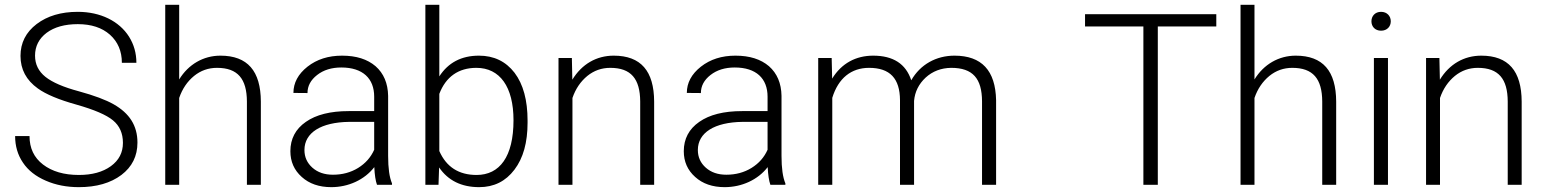

<svg xmlns="http://www.w3.org/2000/svg" viewBox="-20 -770 6435 800"><path d="M492.2 -174.8C492.2 -134.3 475.6 -102.1 441.9 -77.6C408.2 -53.2 363.8 -41 308.6 -41C246.6 -41 196.8 -55.7 159.2 -84.5C121.6 -113.3 103 -152.8 103 -203.1H43C43 -161.6 53.7 -124.5 75.7 -92.3C97.2 -60.1 128.9 -35.2 170.9 -17.1C212.4 1 258.3 9.8 308.6 9.8C381.8 9.8 440.9 -7.3 485.8 -41C530.3 -74.7 552.7 -119.6 552.7 -175.8C552.7 -246.6 519.5 -297.9 453.6 -335.4C420.9 -354 372.6 -372.1 308.6 -389.6C244.6 -406.7 198.2 -426.8 169.4 -449.7C140.6 -472.7 126 -502 126 -538.1C126 -577.1 142.1 -608.9 174.3 -633.3C206.5 -657.2 250 -669.4 304.2 -669.4C360.4 -669.4 404.8 -654.8 438 -625.5C471.2 -595.7 487.8 -556.6 487.8 -508.3H548.3C548.3 -548.3 538.1 -584.5 517.6 -617.2C476.6 -682.1 398.4 -720.7 304.2 -720.7C234.4 -720.7 177.2 -703.6 132.8 -669.9C87.9 -635.7 65.4 -591.3 65.4 -537.1C65.4 -481 89.4 -436 137.7 -401.4C171.4 -377 225.1 -354.5 298.8 -334C372.6 -313 422.9 -291.5 450.7 -268.6C478.5 -245.6 492.2 -214.4 492.2 -174.8Z M726.6 -750H668.5V0H726.6V-361.8C739.7 -400.4 760.7 -430.7 788.6 -453.6C816.4 -476.1 848.1 -487.3 884.3 -487.3C970.7 -487.3 1008.3 -441.4 1008.8 -347.2V0H1066.9V-346.7C1066.4 -474.1 1011.7 -538.1 898.4 -538.1C827.6 -538.1 765.1 -502 726.6 -439Z M1613.3 0V-5.9C1602.5 -31.2 1597.2 -69.3 1597.2 -120.6V-370.6C1596.2 -423.3 1578.6 -464.4 1544.9 -494.1C1510.7 -523.4 1464.4 -538.1 1405.3 -538.1C1348.1 -538.1 1300.3 -522.9 1261.2 -492.2C1222.2 -461.4 1202.6 -424.8 1202.6 -382.8L1261.2 -382.3C1261.2 -411.6 1274.4 -436.5 1301.3 -457.5C1328.1 -478.5 1361.8 -488.8 1402.3 -488.8C1491.7 -488.8 1539.1 -442.9 1539.1 -367.2V-307.1H1433.1C1356.4 -307.1 1296.9 -292 1254.4 -262.2C1211.4 -232.4 1189.9 -191.4 1189.9 -140.1C1189.9 -96.7 1205.6 -61 1237.3 -32.7C1268.6 -4.4 1309.6 9.8 1360.4 9.8C1431.2 9.8 1498.5 -20.5 1539.6 -73.7C1541 -41 1544.9 -16.6 1550.8 0ZM1367.2 -42C1332 -42 1303.7 -51.8 1281.7 -71.3C1259.8 -90.8 1248.5 -115.2 1248.5 -145C1248.5 -217.3 1317.9 -260.7 1434.6 -262.2H1539.1V-146C1524.9 -114.3 1502.9 -89.4 1472.2 -70.3C1441.4 -51.3 1406.2 -42 1367.2 -42Z M2178.2 -267.6C2178.2 -352.5 2160.2 -418.9 2124 -466.8C2087.4 -514.2 2038.1 -538.1 1975.6 -538.1C1902.8 -538.1 1847.7 -509.3 1810.5 -451.7V-750H1752.4V0H1807.1L1809.6 -72.3C1847.2 -17.6 1902.8 9.8 1976.6 9.8C2038.1 9.8 2086.9 -14.6 2123.5 -63C2160.2 -111.3 2178.2 -176.3 2178.2 -258.8ZM2119.6 -269C2119.6 -117.2 2062 -41 1965.8 -41C1891.6 -41 1839.8 -74.2 1810.5 -140.6V-378.9C1837.4 -449.7 1890.1 -487.3 1964.8 -487.3C2063 -487.3 2119.6 -408.2 2119.6 -269Z M2307.1 -528.3V0H2365.2V-361.8C2378.4 -400.4 2399.4 -430.7 2427.2 -453.6C2455.1 -476.1 2486.8 -487.3 2522.9 -487.3C2609.4 -487.3 2647 -441.4 2647.5 -347.2V0H2705.6V-346.7C2705.1 -474.1 2650.4 -538.1 2537.1 -538.1C2465.3 -538.1 2404.3 -502.9 2364.7 -438L2362.8 -528.3Z M3252.4 0V-5.9C3241.7 -31.2 3236.3 -69.3 3236.3 -120.6V-370.6C3235.4 -423.3 3217.8 -464.4 3184.1 -494.1C3149.9 -523.4 3103.5 -538.1 3044.4 -538.1C2987.3 -538.1 2939.5 -522.9 2900.4 -492.2C2861.3 -461.4 2841.8 -424.8 2841.8 -382.8L2900.4 -382.3C2900.4 -411.6 2913.6 -436.5 2940.4 -457.5C2967.3 -478.5 3001 -488.8 3041.5 -488.8C3130.9 -488.8 3178.2 -442.9 3178.2 -367.2V-307.1H3072.3C2995.6 -307.1 2936 -292 2893.6 -262.2C2850.6 -232.4 2829.1 -191.4 2829.1 -140.1C2829.1 -96.7 2844.7 -61 2876.5 -32.7C2907.7 -4.4 2948.7 9.8 2999.5 9.8C3070.3 9.8 3137.7 -20.5 3178.7 -73.7C3180.2 -41 3184.1 -16.6 3189.9 0ZM3006.3 -42C2971.2 -42 2942.9 -51.8 2920.9 -71.3C2898.9 -90.8 2887.7 -115.2 2887.7 -145C2887.7 -217.3 2957 -260.7 3073.7 -262.2H3178.2V-146C3164.1 -114.3 3142.1 -89.4 3111.3 -70.3C3080.6 -51.3 3045.4 -42 3006.3 -42Z M3389.2 -528.3V0H3447.8V-362.3C3473.1 -444.8 3527.3 -487.3 3601.1 -487.3C3688.5 -487.3 3729.5 -442.9 3730 -352.5V0H3788.6V-349.6C3792 -387.7 3808.1 -419.9 3836.9 -446.8C3865.7 -473.1 3901.4 -486.8 3943.4 -487.3C4033.7 -487.3 4071.3 -442.4 4071.8 -348.1V0H4130.4V-352.5C4127.9 -476.1 4070.3 -538.1 3957 -538.1C3880.9 -538.1 3814.5 -501.5 3776.9 -435.5C3754.4 -503.9 3701.7 -538.1 3618.2 -538.1C3546.4 -538.1 3486.3 -506.3 3447.3 -442.4L3445.3 -528.3Z M5047.9 -710.9H4501V-659.7H4744.1V0H4804.2V-659.7H5047.9Z M5207 -750H5148.9V0H5207V-361.8C5220.2 -400.4 5241.2 -430.7 5269 -453.6C5296.9 -476.1 5328.6 -487.3 5364.7 -487.3C5451.2 -487.3 5488.8 -441.4 5489.3 -347.2V0H5547.4V-346.7C5546.9 -474.1 5492.2 -538.1 5378.9 -538.1C5308.1 -538.1 5245.6 -502 5207 -439Z M5763.2 -528.3H5704.6V0H5763.2ZM5694.3 -681.2C5694.3 -659.2 5709.5 -642.1 5734.4 -642.1C5759.3 -642.1 5774.9 -659.2 5774.9 -681.2C5774.9 -703.1 5759.3 -720.7 5734.4 -720.7C5709.5 -720.7 5694.3 -703.1 5694.3 -681.2Z M5921.9 -528.3V0H5980V-361.8C5993.2 -400.4 6014.2 -430.7 6042 -453.6C6069.8 -476.1 6101.6 -487.3 6137.7 -487.3C6224.1 -487.3 6261.7 -441.4 6262.2 -347.2V0H6320.3V-346.7C6319.8 -474.1 6265.1 -538.1 6151.9 -538.1C6080.1 -538.1 6019 -502.9 5979.5 -438L5977.5 -528.3Z"/></svg>

Font: Shabnam Thin
Style: Regular
Weight: 100
Foundry: DejaVu fonts team - Redesigned by Saber Rastikerdar - Based on Vazir font
Version: Version 5.0.1